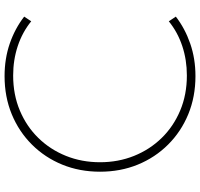

<svg xmlns="http://www.w3.org/2000/svg" viewBox="-38 -842 896 861"><g transform="rotate(-90 410.5 -412.0)"><path d="M499 16Q406.5 16 328.2 -16.2Q250 -48.5 192 -106.8Q134 -165 102.2 -242.8Q70.5 -320.5 70.5 -412Q70.5 -503.5 102.2 -581.2Q134 -659 192 -717.2Q250 -775.5 328.2 -807.8Q406.5 -840 499 -840Q577.5 -840 645 -816.8Q712.5 -793.5 766 -752L745 -720.5Q696.5 -760 634.2 -780.8Q572 -801.5 502 -801.5Q416 -801.5 344.8 -771.5Q273.5 -741.5 221.8 -688.5Q170 -635.5 141.5 -564.8Q113 -494 113 -412Q113 -330 141.5 -259.2Q170 -188.5 221.8 -135.5Q273.5 -82.5 344.8 -52.5Q416 -22.5 502 -22.5Q572 -22.5 634.2 -43.2Q696.5 -64 745 -103.5L766 -72Q713 -31 645.2 -7.5Q577.5 16 499 16Z"/></g></svg>

Font: Spartan Thin ExtraLight
Style: Regular
Weight: 250
Version: Version 1.004